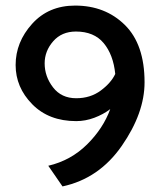

<svg xmlns="http://www.w3.org/2000/svg" viewBox="-20 -599 594 688"><path d="M36 -366Q36 -448 95 -513.5Q154 -579 249 -579Q357 -579 427.5 -509.5Q498 -440 498 -304Q498 -194 416.5 -76.5Q335 41 204 69L153 -5Q234 -24 292 -81.5Q350 -139 375 -208Q350 -189 318 -177Q286 -165 253 -165Q155 -165 95.5 -225.5Q36 -286 36 -366ZM140 -372Q140 -325 170 -286Q200 -247 253 -247Q304 -247 341 -274.5Q378 -302 393 -334Q386 -403 351.5 -444.5Q317 -486 252 -486Q201 -486 170.5 -451Q140 -416 140 -372Z"/></svg>

Font: Palanquin SemiBold
Style: Regular
Weight: 600
Designer: Pria Ravichandran
Version: Version 1.0.4